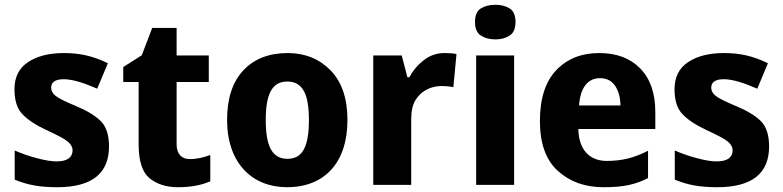

<svg xmlns="http://www.w3.org/2000/svg" viewBox="-20 -780 3302 810"><path d="M439.9 -162.1C439.9 -210.4 428.2 -246.6 404.8 -269.5C380.9 -292.5 346.7 -313.5 301.8 -332C257.3 -350.6 228.5 -364.7 215.3 -375C202.1 -385.3 195.8 -397 195.8 -410.2C195.8 -434.1 214.4 -445.8 249 -445.8C287.6 -445.8 337.9 -428.7 390.1 -405.8L435.1 -513.2C372.6 -543.9 316.4 -556.2 250 -556.2C187 -556.2 136.7 -543.5 98.6 -518.1C60.1 -492.7 41 -454.6 41 -403.8C41 -357.4 51.8 -322.3 73.7 -299.3C95.2 -275.9 128.9 -253.4 174.8 -231.9C222.2 -210 252.9 -193.8 266.1 -182.6C279.3 -171.4 286.1 -159.2 286.1 -146C286.1 -118.2 266.6 -99.1 219.2 -99.1C197.3 -99.1 169.9 -103.5 137.2 -112.3C104.5 -120.6 72.8 -131.8 42 -145V-22C69.8 -10.7 97.7 -2.4 125 2.4C152.3 7.3 184.6 9.8 221.2 9.8C371.6 9.8 439.9 -51.3 439.9 -162.1Z M780.3 -108.9C746.6 -108.9 725.1 -129.9 725.1 -170.9V-434.1H860.8V-545.9H725.1V-662.1H622.1L578.1 -546.9L500 -497.1V-434.1H564.9V-170.9C564.9 -100.1 580.6 -52.7 611.3 -27.8C642.1 -2.9 681.6 9.8 730 9.8C790 9.8 832 0 867.2 -15.1V-126C837.9 -115.7 812 -108.9 780.3 -108.9Z M1445.8 -273.9C1445.8 -364.7 1421.9 -434.6 1374.5 -483.4C1326.7 -531.7 1266.6 -556.2 1193.8 -556.2C1114.7 -556.2 1052.2 -531.7 1006.8 -483.4C960.9 -434.6 938 -364.7 938 -273.9C938 -92.3 1043.5 9.8 1190.9 9.8C1348.1 9.8 1445.8 -92.3 1445.8 -273.9ZM1101.1 -273.9C1101.1 -381.8 1127 -436 1191.9 -436C1257.8 -436 1283.2 -381.8 1283.2 -273.9C1283.2 -166 1258.8 -109.9 1192.9 -109.9C1126.5 -109.9 1101.1 -166 1101.1 -273.9Z M1855 -556.2C1822.8 -556.2 1793.9 -546.4 1768.1 -526.4C1742.2 -506.3 1721.7 -481.9 1707 -454.1H1698.7L1674.8 -545.9H1554.7V0H1714.8V-277.8C1714.8 -312.5 1721.2 -340.3 1734.4 -360.4C1760.3 -400.4 1803.2 -417 1841.8 -417C1864.7 -417 1882.3 -414.6 1892.6 -412.1L1905.8 -551.8C1895.5 -555.2 1872.1 -556.2 1855 -556.2Z M1988.8 -545.9V0H2148.9V-545.9ZM2069.8 -759.8C2045.9 -759.8 2025.4 -754.9 2008.8 -744.6C1992.2 -734.4 1983.9 -714.8 1983.9 -687C1983.9 -659.7 1992.2 -640.6 2008.8 -629.9C2025.4 -619.1 2045.9 -613.8 2069.8 -613.8C2093.3 -613.8 2113.3 -619.1 2129.9 -629.9C2146.5 -640.6 2154.8 -659.7 2154.8 -687C2154.8 -714.8 2146.5 -734.4 2129.9 -744.6C2113.3 -754.9 2093.3 -759.8 2069.8 -759.8Z M2507.8 -556.2C2433.1 -556.2 2373 -532.2 2327.1 -484.4C2280.8 -436 2257.8 -364.3 2257.8 -269C2257.8 -174.3 2283.2 -104 2334 -58.6C2384.3 -13.2 2448.2 9.8 2525.9 9.8C2568.4 9.8 2604.5 6.8 2633.3 0.5C2662.1 -5.9 2689 -15.6 2713.9 -28.8V-144C2656.7 -114.7 2605 -101.1 2540 -101.1C2463.9 -101.1 2421.4 -151.9 2419.9 -235.8H2744.6V-308.1C2744.6 -387.2 2723.1 -448.2 2680.7 -491.7C2638.2 -534.7 2580.6 -556.2 2507.8 -556.2ZM2510.7 -450.2C2540 -450.2 2561.5 -439 2575.7 -417C2589.8 -395 2597.2 -367.7 2597.7 -335H2422.9C2428.2 -413.6 2462.4 -450.2 2510.7 -450.2Z M3224.6 -162.1C3224.6 -210.4 3212.9 -246.6 3189.5 -269.5C3165.5 -292.5 3131.3 -313.5 3086.4 -332C3042 -350.6 3013.2 -364.7 3000 -375C2986.8 -385.3 2980.5 -397 2980.5 -410.2C2980.5 -434.1 2999 -445.8 3033.7 -445.8C3072.3 -445.8 3122.6 -428.7 3174.8 -405.8L3219.7 -513.2C3157.2 -543.9 3101.1 -556.2 3034.7 -556.2C2971.7 -556.2 2921.4 -543.5 2883.3 -518.1C2844.7 -492.7 2825.7 -454.6 2825.7 -403.8C2825.7 -357.4 2836.4 -322.3 2858.4 -299.3C2879.9 -275.9 2913.6 -253.4 2959.5 -231.9C3006.8 -210 3037.6 -193.8 3050.8 -182.6C3064 -171.4 3070.8 -159.2 3070.8 -146C3070.8 -118.2 3051.3 -99.1 3003.9 -99.1C2981.9 -99.1 2954.6 -103.5 2921.9 -112.3C2889.2 -120.6 2857.4 -131.8 2826.7 -145V-22C2854.5 -10.7 2882.3 -2.4 2909.7 2.4C2937 7.3 2969.2 9.8 3005.9 9.8C3156.2 9.8 3224.6 -51.3 3224.6 -162.1Z"/></svg>

Font: Avrile Sans
Style: Bold
Weight: 700
Designer: Monotype Design Team, Google (font), Stefan Peev (BGR Cyrillic), Cristiano Sobral (main changes)
Foundry: The Avrile Sans Project Authors
Version: Version 3.110